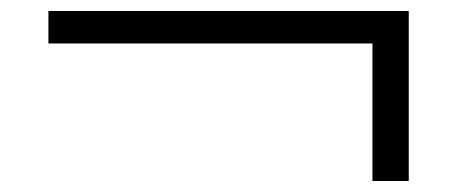

<svg xmlns="http://www.w3.org/2000/svg" viewBox="-20 -445 840 349"><path d="M68 -425H723V-116H657V-366H68Z"/></svg>

Font: EncodeSans
Style: Light
Weight: 300
Designer: Pablo Impallari, Andres Torresi
Foundry: Pablo Impallari, Andres Torresi
Version: Version 1.000; ttfautohint (v1.4.1)